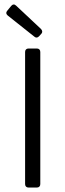

<svg xmlns="http://www.w3.org/2000/svg" viewBox="-20 -843 294 863"><path d="M14.6 -773.4 133.8 -678.7C141.6 -671.9 148.4 -672.9 155.3 -679.7L165 -690.4C171.9 -697.3 170.9 -706.1 164.1 -712.9L52.7 -817.4C44.9 -825.2 37.1 -824.2 30.3 -816.4L12.7 -794.9C5.9 -787.1 6.8 -780.3 14.6 -773.4ZM92.8 -609.4V-15.6C92.8 -5.9 98.6 0 108.4 0H145.5C155.3 0 161.1 -5.9 161.1 -15.6V-609.4C161.1 -619.1 155.3 -625 145.5 -625H108.4C98.6 -625 92.8 -619.1 92.8 -609.4Z"/></svg>

Font: Ed Sans Neue Light
Style: Regular
Weight: 300
Designer: Stephen Hutchings
Version: Version 1.004;PS 001.004;hotconv 1.0.88;makeotf.lib2.5.64775